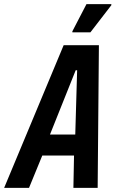

<svg xmlns="http://www.w3.org/2000/svg" viewBox="-58 -906 557 926"><path d="M-38 0 249 -688H419L413 0H296L299 -156H146L82 0ZM183 -257H305L314 -567H307ZM291 -750V-755L359 -886H479V-881L378 -750Z"/></svg>

Font: Saira Condensed SemiBold
Style: Italic
Weight: 600
Width: 3
Italic angle: -12°
Designer: Hector Gatti with collaboration of the Omnibus-Type team
Foundry: Omnibus-Type
Version: Version 1.101